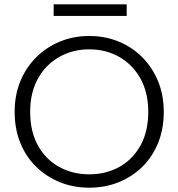

<svg xmlns="http://www.w3.org/2000/svg" viewBox="-20 -864 828 891"><path d="M394 7Q321 7 258 -18.5Q195 -44 147.5 -90.5Q100 -137 74 -201.5Q48 -266 48 -345Q48 -422 74 -486Q100 -550 147.5 -597.5Q195 -645 258 -671Q321 -697 394 -697Q468 -697 531 -671Q594 -645 641 -597.5Q688 -550 714 -486Q740 -422 740 -345Q740 -266 714 -201.5Q688 -137 641 -90.5Q594 -44 531 -18.5Q468 7 394 7ZM394 -55Q472 -55 534 -89.5Q596 -124 632 -189Q668 -254 668 -345Q668 -434 632 -499Q596 -564 534 -599.5Q472 -635 394 -635Q317 -635 254.5 -599.5Q192 -564 156 -499Q120 -434 120 -345Q120 -254 156 -189Q192 -124 254.5 -89.5Q317 -55 394 -55ZM229 -844H568V-790H229Z"/></svg>

Font: Parkinsans Light
Style: Regular
Weight: 300
Designer: Red Stone, Indian Type Foundry
Foundry: Indian Type Foundry
Version: Version 1.000